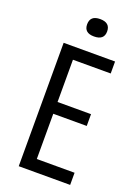

<svg xmlns="http://www.w3.org/2000/svg" viewBox="-157 -900 691 965"><g transform="rotate(20 188.5 -417.5)"><path d="M73 0V-660H348V-596H146V-370H325V-307H146V-65H348V0ZM205 -742Q152 -742 152 -788Q152 -835 205 -835Q259 -835 259 -788Q259 -742 205 -742Z"/></g></svg>

Font: Bricolage Grotesque 10pt Condensed Light
Style: Regular
Weight: 300
Width: 3
Designer: Mathieu Triay
Foundry: Atelier Triay
Version: Version 1.000; ttfautohint (v1.8.4.7-5d5b);gftools[0.9.32]